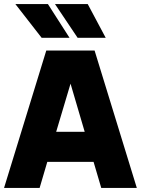

<svg xmlns="http://www.w3.org/2000/svg" viewBox="-20 -930 697 950"><path d="M0 0Q52 -168 104.5 -340Q157 -512 209 -680Q268 -680 328.5 -680Q389 -680 448 -680Q500 -512 552.5 -340Q605 -168 657 0Q614 0 569.5 0Q525 0 481 0Q471 -32 462 -64.5Q453 -97 443 -129Q386 -129 328.5 -129Q271 -129 214 -129Q204 -97 195 -64.5Q186 -32 176 0Q133 0 88.5 0Q44 0 0 0ZM258 -278Q293 -278 328.5 -278Q364 -278 399 -278Q382 -337 364 -397Q346 -457 329 -516Q312 -457 293.5 -397Q275 -337 258 -278ZM324 -743Q290 -743 255.5 -743Q221 -743 186 -743Q154 -784 121 -826.5Q88 -869 56 -910Q96 -910 136.5 -910Q177 -910 217 -910Q243 -869 270.5 -826.5Q298 -784 324 -743ZM503 -743Q469 -743 434 -743Q399 -743 364 -743Q336 -784 308 -826.5Q280 -869 252 -910Q292 -910 333 -910Q374 -910 414 -910Q436 -869 458.5 -826.5Q481 -784 503 -743Z"/></svg>

Font: Tilt Warp
Style: Regular
Weight: 400
Designer: Andy Clymer
Foundry: Andy Clymer
Version: Version 1.000